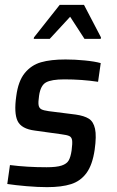

<svg xmlns="http://www.w3.org/2000/svg" viewBox="-20 -763 480 791"><path d="M10 0ZM10 -5 21 -83Q91 -74 172 -74Q213 -74 234 -81Q255 -88 263 -102Q271 -116 275 -143Q279 -173 277 -185.5Q275 -198 265.5 -202.5Q256 -207 232 -210L124 -225Q68 -232 52.5 -264.5Q37 -297 47 -367Q55 -429 82 -462Q109 -495 149 -506.5Q189 -518 250 -518Q288 -518 329 -514Q370 -510 395 -503L384 -426Q318 -436 245 -436Q192 -436 169.5 -423.5Q147 -411 141 -369Q137 -342 139 -330Q141 -318 150 -313Q159 -308 181 -305L292 -291Q327 -286 346 -274Q365 -262 371.5 -232.5Q378 -203 370 -146Q361 -84 336.5 -50.5Q312 -17 273 -4.5Q234 8 174 8Q136 8 89.5 4Q43 0 10 -5ZM119 -603 120 -609 226 -743H326L396 -609L395 -603H328L269 -694L185 -603Z"/></svg>

Font: Assailand Medium
Style: Italic
Weight: 500
Italic angle: -8°
Designer: Hector Gatti with collaboration of the Omnibus-Type team
Foundry: Omnibus-Type
Version: Version 0.072;October 19, 2019;FontCreator 12.0.0.2547 64-bi